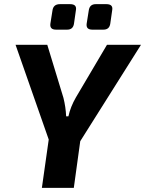

<svg xmlns="http://www.w3.org/2000/svg" viewBox="-20 -906 700 926"><path d="M479 -763H425Q394 -763 398 -792L408 -855Q412 -886 442 -886H493Q527 -886 521 -856L512 -793Q508 -763 479 -763ZM304 -763H250Q219 -763 223 -792L233 -855Q237 -886 269 -886H318Q352 -886 346 -856L337 -793Q333 -763 304 -763ZM367 -225 336 0H182L215 -233L55 -690H208L286 -434Q297 -390 299 -345H310Q320 -391 346 -436L496 -690H660Z"/></svg>

Font: Ezarion
Style: Bold Italic
Weight: 700
Italic angle: -8°
Designer: Natanael Gama
Version: Version 1.001;PS 001.001;hotconv 1.0.70;makeotf.lib2.5.58329